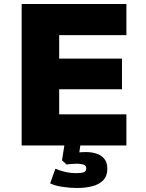

<svg xmlns="http://www.w3.org/2000/svg" viewBox="-20 -725 726 957"><path d="M88 0V-705H610V-550H275V-433H588V-280H275V-155H610V0ZM363 212Q330 212 292.5 206.5Q255 201 230 189L256 116Q274 124 301.5 131Q329 138 361 138Q385 138 397.5 133.5Q410 129 410 114Q410 100 396 95.5Q382 91 364 91Q356 91 339 92Q322 93 312 95L289 74L304 -20H383L371 67L336 42Q347 37 368.5 35Q390 33 411 33Q435 33 459 40Q483 47 499 65.5Q515 84 515 116Q515 152 495 173Q475 194 441 203Q407 212 363 212Z"/></svg>

Font: Nunito Sans 6pt Black
Style: Regular
Weight: 900
Version: Version 3.101;gftools[0.9.27]